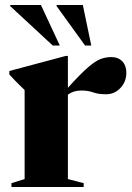

<svg xmlns="http://www.w3.org/2000/svg" viewBox="-20 -752 530 772"><path d="M427 -522.5Q455.5 -522.5 471.8 -505.2Q488 -488 488 -459.5Q488 -423.5 464.2 -398.2Q440.5 -373 407 -373Q374.5 -373 354.8 -380.5Q335 -388 306 -388Q275.5 -388 253 -371.5V-32L316.5 -15.5V0H26V-15.5L79 -32V-390Q69 -400 57 -411.5Q45 -423 17.5 -452.5V-466.5L244 -527H253V-399Q302.5 -454 332.8 -480.2Q363 -506.5 384 -514.5Q405 -522.5 427 -522.5ZM220.5 -569H192L21 -727.5V-732H144.5ZM347 -569H322L207.5 -727.5V-732H313Z"/></svg>

Font: Newsreader Display
Style: Bold
Weight: 700
Designer: Hugues Gentile
Foundry: Production Type
Version: Version 1.001